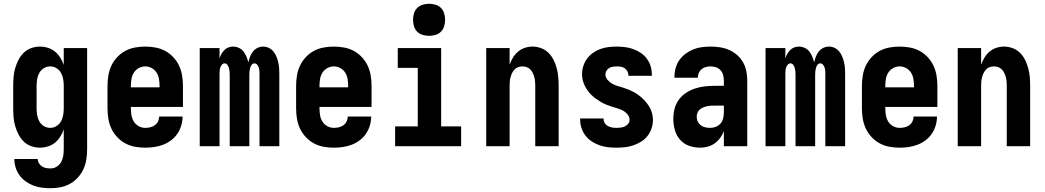

<svg xmlns="http://www.w3.org/2000/svg" viewBox="-20 -775 5540 1018"><path d="M248 223Q225 223 202 220Q179 217 157.5 209Q136 201 116.5 187Q97 173 83.5 154.5Q70 136 63 113.5Q56 91 56 68H180Q180 80 186.5 90.5Q193 101 203 107.5Q213 114 224.5 116Q236 118 248 118Q266 118 281 108.5Q296 99 304.5 83.5Q313 68 315.5 50.5Q318 33 318 15V-89Q311 -69 299.5 -50.5Q288 -32 271.5 -18.5Q255 -5 234 1.5Q213 8 192 8Q168 8 145.5 0Q123 -8 106 -24.5Q89 -41 78 -62.5Q67 -84 60.5 -106.5Q54 -129 52 -152.5Q50 -176 50 -200V-320Q50 -344 52 -367.5Q54 -391 60.5 -413.5Q67 -436 78 -457.5Q89 -479 106 -495.5Q123 -512 145.5 -520Q168 -528 192 -528Q213 -528 234 -521.5Q255 -515 271.5 -501.5Q288 -488 299.5 -469.5Q311 -451 318 -431V-520H442V15Q442 42 438 69Q434 96 423 120.5Q412 145 393.5 165.5Q375 186 352 199Q329 212 302 217.5Q275 223 248 223ZM246 -97Q264 -97 279.5 -106.5Q295 -116 303.5 -131.5Q312 -147 315 -164.5Q318 -182 318 -200V-320Q318 -338 315 -355.5Q312 -373 303.5 -388.5Q295 -404 279.5 -413.5Q264 -423 246 -423Q228 -423 212.5 -413.5Q197 -404 188.5 -388.5Q180 -373 177 -355.5Q174 -338 174 -320V-200Q174 -182 177 -164.5Q180 -147 188.5 -131.5Q197 -116 212.5 -106.5Q228 -97 246 -97Z M750 8Q722 8 695 3Q668 -2 644 -15Q620 -28 601 -48.5Q582 -69 570.5 -93.5Q559 -118 554.5 -145.5Q550 -173 550 -200V-320Q550 -347 554.5 -374.5Q559 -402 570.5 -426.5Q582 -451 601 -471.5Q620 -492 644 -505Q668 -518 695.5 -523Q723 -528 750 -528Q777 -528 804.5 -523Q832 -518 856 -505Q880 -492 899 -471.5Q918 -451 929.5 -426.5Q941 -402 945.5 -374.5Q950 -347 950 -320V-208H674V-200Q674 -182 677 -164Q680 -146 689.5 -130.5Q699 -115 715.5 -106Q732 -97 750 -97Q763 -97 776.5 -100Q790 -103 801 -111Q812 -119 818 -131.5Q824 -144 824 -157H948Q948 -133 941 -109.5Q934 -86 920.5 -66Q907 -46 887 -31Q867 -16 844.5 -7.5Q822 1 798 4.5Q774 8 750 8ZM674 -312H826V-320Q826 -338 823 -356Q820 -374 810.5 -389.5Q801 -405 784.5 -414Q768 -423 750 -423Q732 -423 715.5 -414Q699 -405 689.5 -389.5Q680 -374 677 -356Q674 -338 674 -320Z M1039 0V-520H1144V-465Q1148 -478 1154 -489Q1160 -500 1169.5 -509.5Q1179 -519 1191 -523.5Q1203 -528 1216 -528Q1232 -528 1247 -521Q1262 -514 1271.5 -501.5Q1281 -489 1287 -474Q1293 -459 1297 -444Q1300 -459 1305.5 -474Q1311 -489 1321 -501.5Q1331 -514 1345 -521Q1359 -528 1375 -528Q1391 -528 1405.5 -521Q1420 -514 1430 -501.5Q1440 -489 1446 -474Q1452 -459 1455.5 -443.5Q1459 -428 1460 -412.5Q1461 -397 1461 -381V0H1356V-381Q1356 -390 1355.5 -398.5Q1355 -407 1352.5 -415.5Q1350 -424 1344 -431.5Q1338 -439 1329 -439Q1320 -439 1314.5 -431.5Q1309 -424 1306.5 -415.5Q1304 -407 1303 -398.5Q1302 -390 1302 -381V0H1198V-381Q1198 -390 1197 -398.5Q1196 -407 1193.5 -415.5Q1191 -424 1185.5 -431.5Q1180 -439 1171 -439Q1162 -439 1156 -431.5Q1150 -424 1147.5 -415.5Q1145 -407 1144.5 -398.5Q1144 -390 1144 -381V0Z M1750 8Q1722 8 1695 3Q1668 -2 1644 -15Q1620 -28 1601 -48.5Q1582 -69 1570.5 -93.5Q1559 -118 1554.5 -145.5Q1550 -173 1550 -200V-320Q1550 -347 1554.5 -374.5Q1559 -402 1570.5 -426.5Q1582 -451 1601 -471.5Q1620 -492 1644 -505Q1668 -518 1695.5 -523Q1723 -528 1750 -528Q1777 -528 1804.5 -523Q1832 -518 1856 -505Q1880 -492 1899 -471.5Q1918 -451 1929.5 -426.5Q1941 -402 1945.5 -374.5Q1950 -347 1950 -320V-208H1674V-200Q1674 -182 1677 -164Q1680 -146 1689.5 -130.5Q1699 -115 1715.5 -106Q1732 -97 1750 -97Q1763 -97 1776.5 -100Q1790 -103 1801 -111Q1812 -119 1818 -131.5Q1824 -144 1824 -157H1948Q1948 -133 1941 -109.5Q1934 -86 1920.5 -66Q1907 -46 1887 -31Q1867 -16 1844.5 -7.5Q1822 1 1798 4.5Q1774 8 1750 8ZM1674 -312H1826V-320Q1826 -338 1823 -356Q1820 -374 1810.5 -389.5Q1801 -405 1784.5 -414Q1768 -423 1750 -423Q1732 -423 1715.5 -414Q1699 -405 1689.5 -389.5Q1680 -374 1677 -356Q1674 -338 1674 -320Z M2075 0V-105H2195V-415H2089V-520H2319V-105H2425V0ZM2255 -585Q2238 -585 2221 -590Q2204 -595 2192 -607Q2180 -619 2175 -636Q2170 -653 2170 -670Q2170 -687 2175 -704Q2180 -721 2192 -733Q2204 -745 2221 -750Q2238 -755 2255 -755Q2272 -755 2289 -750Q2306 -745 2318 -733Q2330 -721 2335 -704Q2340 -687 2340 -670Q2340 -653 2335 -636Q2330 -619 2318 -607Q2306 -595 2289 -590Q2272 -585 2255 -585Z M2558 0V-520H2682V-432Q2689 -452 2700 -470Q2711 -488 2727 -501.5Q2743 -515 2763 -521.5Q2783 -528 2804 -528Q2827 -528 2849.5 -519.5Q2872 -511 2888.5 -494.5Q2905 -478 2915.5 -456.5Q2926 -435 2932 -412.5Q2938 -390 2940 -366.5Q2942 -343 2942 -320V0H2818V-320Q2818 -332 2817 -343.5Q2816 -355 2813 -366Q2810 -377 2805 -387.5Q2800 -398 2792 -406.5Q2784 -415 2773 -419Q2762 -423 2750 -423Q2738 -423 2727 -419Q2716 -415 2708 -406.5Q2700 -398 2695 -387.5Q2690 -377 2687 -366Q2684 -355 2683 -343.5Q2682 -332 2682 -320V0Z M3249 8Q3226 8 3203.5 5.5Q3181 3 3159.5 -4.5Q3138 -12 3118.5 -24.5Q3099 -37 3085 -55Q3071 -73 3063.5 -95Q3056 -117 3056 -140V-147H3180V-145Q3180 -133 3186.5 -122.5Q3193 -112 3203.5 -106.5Q3214 -101 3225.5 -99Q3237 -97 3249 -97Q3260 -97 3271.5 -98.5Q3283 -100 3293.5 -105Q3304 -110 3311 -119Q3318 -128 3318 -140Q3318 -155 3307.5 -168Q3297 -181 3283 -188.5Q3269 -196 3254 -200.5Q3239 -205 3224.5 -209.5Q3210 -214 3195 -220Q3180 -226 3166.5 -234Q3153 -242 3140.5 -251Q3128 -260 3116.5 -271Q3105 -282 3096 -294.5Q3087 -307 3080 -321.5Q3073 -336 3069.5 -351Q3066 -366 3066 -382Q3066 -404 3073 -425.5Q3080 -447 3093 -464.5Q3106 -482 3124.5 -495Q3143 -508 3164 -515.5Q3185 -523 3207 -525.5Q3229 -528 3251 -528Q3273 -528 3295.5 -525Q3318 -522 3338.5 -514.5Q3359 -507 3377.5 -494.5Q3396 -482 3409.5 -464Q3423 -446 3429.5 -424.5Q3436 -403 3436 -380V-373H3312V-375Q3312 -386 3307 -396Q3302 -406 3293 -412.5Q3284 -419 3273 -421Q3262 -423 3251 -423Q3241 -423 3230.5 -421.5Q3220 -420 3211 -415Q3202 -410 3196 -400.5Q3190 -391 3190 -381Q3190 -365 3200.5 -352.5Q3211 -340 3224.5 -332Q3238 -324 3253 -319.5Q3268 -315 3283 -310.5Q3298 -306 3312.5 -300Q3327 -294 3341 -286.5Q3355 -279 3367.5 -269.5Q3380 -260 3391 -249Q3402 -238 3411.5 -225.5Q3421 -213 3428 -199Q3435 -185 3438.5 -169.5Q3442 -154 3442 -138Q3442 -116 3434.5 -94Q3427 -72 3413 -54Q3399 -36 3379.5 -24Q3360 -12 3338.5 -4.5Q3317 3 3294.5 5.5Q3272 8 3249 8Z M3692 8Q3662 8 3633.5 -2Q3605 -12 3585.5 -34.5Q3566 -57 3558 -86Q3550 -115 3550 -145Q3550 -171 3556.5 -197.5Q3563 -224 3578.5 -245.5Q3594 -267 3616.5 -282Q3639 -297 3664.5 -305.5Q3690 -314 3716.5 -317Q3743 -320 3769 -320H3818V-349Q3818 -363 3814 -377.5Q3810 -392 3800.5 -402.5Q3791 -413 3777 -418Q3763 -423 3749 -423Q3736 -423 3723.5 -420Q3711 -417 3701 -409Q3691 -401 3685.5 -389.5Q3680 -378 3680 -365V-363H3556V-368Q3556 -392 3562.5 -415Q3569 -438 3582.5 -457Q3596 -476 3615.5 -490.5Q3635 -505 3656.5 -513.5Q3678 -522 3701.5 -525Q3725 -528 3749 -528Q3774 -528 3799 -524Q3824 -520 3846.5 -510Q3869 -500 3888 -483.5Q3907 -467 3919.5 -445Q3932 -423 3937 -398.5Q3942 -374 3942 -349V0H3818V-80Q3811 -61 3798.5 -44Q3786 -27 3769.5 -15Q3753 -3 3732.5 2.5Q3712 8 3692 8ZM3746 -97Q3761 -97 3776 -103Q3791 -109 3801 -121Q3811 -133 3814.5 -148.5Q3818 -164 3818 -180V-215H3769Q3759 -215 3748.5 -214.5Q3738 -214 3727.5 -211.5Q3717 -209 3707.5 -205Q3698 -201 3690 -194Q3682 -187 3678 -177Q3674 -167 3674 -157Q3674 -143 3679.5 -131Q3685 -119 3695.5 -111Q3706 -103 3719 -100Q3732 -97 3746 -97Z M4039 0V-520H4144V-465Q4148 -478 4154 -489Q4160 -500 4169.5 -509.5Q4179 -519 4191 -523.5Q4203 -528 4216 -528Q4232 -528 4247 -521Q4262 -514 4271.5 -501.5Q4281 -489 4287 -474Q4293 -459 4297 -444Q4300 -459 4305.5 -474Q4311 -489 4321 -501.5Q4331 -514 4345 -521Q4359 -528 4375 -528Q4391 -528 4405.5 -521Q4420 -514 4430 -501.5Q4440 -489 4446 -474Q4452 -459 4455.5 -443.5Q4459 -428 4460 -412.5Q4461 -397 4461 -381V0H4356V-381Q4356 -390 4355.5 -398.5Q4355 -407 4352.5 -415.5Q4350 -424 4344 -431.5Q4338 -439 4329 -439Q4320 -439 4314.5 -431.5Q4309 -424 4306.5 -415.5Q4304 -407 4303 -398.5Q4302 -390 4302 -381V0H4198V-381Q4198 -390 4197 -398.5Q4196 -407 4193.5 -415.5Q4191 -424 4185.5 -431.5Q4180 -439 4171 -439Q4162 -439 4156 -431.5Q4150 -424 4147.5 -415.5Q4145 -407 4144.5 -398.5Q4144 -390 4144 -381V0Z M4750 8Q4722 8 4695 3Q4668 -2 4644 -15Q4620 -28 4601 -48.5Q4582 -69 4570.5 -93.5Q4559 -118 4554.5 -145.5Q4550 -173 4550 -200V-320Q4550 -347 4554.5 -374.5Q4559 -402 4570.5 -426.5Q4582 -451 4601 -471.5Q4620 -492 4644 -505Q4668 -518 4695.5 -523Q4723 -528 4750 -528Q4777 -528 4804.5 -523Q4832 -518 4856 -505Q4880 -492 4899 -471.5Q4918 -451 4929.5 -426.5Q4941 -402 4945.5 -374.5Q4950 -347 4950 -320V-208H4674V-200Q4674 -182 4677 -164Q4680 -146 4689.5 -130.5Q4699 -115 4715.5 -106Q4732 -97 4750 -97Q4763 -97 4776.5 -100Q4790 -103 4801 -111Q4812 -119 4818 -131.5Q4824 -144 4824 -157H4948Q4948 -133 4941 -109.5Q4934 -86 4920.5 -66Q4907 -46 4887 -31Q4867 -16 4844.5 -7.5Q4822 1 4798 4.5Q4774 8 4750 8ZM4674 -312H4826V-320Q4826 -338 4823 -356Q4820 -374 4810.5 -389.5Q4801 -405 4784.5 -414Q4768 -423 4750 -423Q4732 -423 4715.5 -414Q4699 -405 4689.5 -389.5Q4680 -374 4677 -356Q4674 -338 4674 -320Z M5058 0V-520H5182V-432Q5189 -452 5200 -470Q5211 -488 5227 -501.5Q5243 -515 5263 -521.5Q5283 -528 5304 -528Q5327 -528 5349.5 -519.5Q5372 -511 5388.5 -494.5Q5405 -478 5415.5 -456.5Q5426 -435 5432 -412.5Q5438 -390 5440 -366.5Q5442 -343 5442 -320V0H5318V-320Q5318 -332 5317 -343.5Q5316 -355 5313 -366Q5310 -377 5305 -387.5Q5300 -398 5292 -406.5Q5284 -415 5273 -419Q5262 -423 5250 -423Q5238 -423 5227 -419Q5216 -415 5208 -406.5Q5200 -398 5195 -387.5Q5190 -377 5187 -366Q5184 -355 5183 -343.5Q5182 -332 5182 -320V0Z"/></svg>

Font: Iosevka Extrabold
Style: Regular
Weight: 800
Monospace: yes
Designer: Belleve Invis
Foundry: Belleve Invis
Version: Version 32.5.0; ttfautohint (v1.8.4)